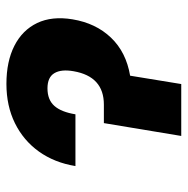

<svg xmlns="http://www.w3.org/2000/svg" viewBox="-13 -580 593 607"><g transform="rotate(-90 283.5 -276.5)"><path d="M62 -334.5Q72.8 -400.9 107.9 -450Q143.1 -499 197.8 -525.9Q252.4 -552.7 321.8 -552.7Q392.6 -552.7 442.1 -527.6Q491.7 -502.4 514.2 -455.6Q536.6 -408.7 525.9 -343.8Q513.7 -270 468 -222.2Q422.4 -174.3 347.7 -161.6L321.3 0H157.2L197.8 -244.6H256.3Q345.2 -244.6 361.8 -340.3Q368.7 -379.4 355.7 -401.1Q342.8 -422.9 307.6 -422.9Q271.5 -422.9 252.2 -401.1Q232.9 -379.4 225.6 -334.5Z"/></g></svg>

Font: Inter Display ExtraBold
Style: Italic
Weight: 800
Italic angle: -9.39999°
Designer: Rasmus Andersson
Foundry: rsms
Version: Version 4.000;git-a52131595